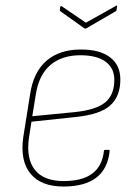

<svg xmlns="http://www.w3.org/2000/svg" viewBox="-20 -671 506 702"><path d="M212 11Q130 11 91.5 -36Q53 -83 65 -169L90 -326Q102 -407 149.5 -448.5Q197 -490 276 -490Q345 -490 382.5 -461.5Q420 -433 420 -380Q420 -319 383 -285.5Q346 -252 255 -243L95 -226L86 -168Q75 -91 107.5 -50Q140 -9 213 -9Q281 -9 317.5 -36.5Q354 -64 360 -119Q360 -123 365 -123H378Q381 -123 381 -119Q374 -53 331.5 -21Q289 11 212 11ZM98 -246 252 -261Q331 -269 364.5 -296.5Q398 -324 398 -379Q398 -422 366 -445.5Q334 -469 274 -469Q206 -469 164 -433Q122 -397 111 -326ZM403 -649Q405 -651 407 -650.5Q409 -650 408 -647L406 -634Q405 -630 400 -628L295 -567Q292 -566 289 -567L202 -629Q200 -631 199 -632Q198 -633 199 -636L200 -645Q202 -651 206 -648L294 -588Z"/></svg>

Font: Sofia Sans Semi Condensed Thin
Style: Italic
Weight: 250
Italic angle: -9°
Version: Version 4.100